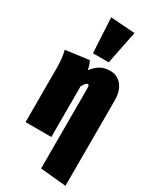

<svg xmlns="http://www.w3.org/2000/svg" viewBox="-265 -927 1005 1226"><g transform="rotate(30 237.5 -314.0)"><path d="M451 -403V225L261 207V-385Q261 -410 250 -410Q238 -410 216 -372L217 -361V0H27V-395Q27 -472 13 -525L185 -548Q200 -519 205 -485Q232 -521 262 -537.5Q292 -554 331 -554Q387 -554 419 -513.5Q451 -473 451 -403ZM166 -853 345 -840 296 -596H180Z"/></g></svg>

Font: Fira Sans Extra Condensed Black
Style: Regular
Weight: 900
Width: 1
Designer: Carrois Corporate & Edenspiekermann AG
Foundry: Carrois Corporate GbR & Edenspiekermann AG
Version: Version 4.203